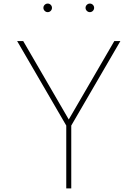

<svg xmlns="http://www.w3.org/2000/svg" viewBox="-20 -1055 770 1075"><path d="M351 0H379V-352L654 -825H620L365 -386L110 -825H76L351 -352ZM483 -987Q493 -987 500 -994.2Q507 -1001.5 507 -1011Q507 -1021 500 -1028Q493 -1035 483 -1035Q473.5 -1035 466.2 -1028Q459 -1021 459 -1011Q459 -1001.5 466.2 -994.2Q473.5 -987 483 -987ZM247 -987Q257 -987 264 -994.2Q271 -1001.5 271 -1011Q271 -1021 264 -1028Q257 -1035 247 -1035Q237.5 -1035 230.2 -1028Q223 -1021 223 -1011Q223 -1001.5 230.2 -994.2Q237.5 -987 247 -987Z"/></svg>

Font: Spartan Thin
Style: Regular
Weight: 100
Designer: Matt Bailey, Mirko Velimirovic
Foundry: Matt Bailey
Version: Version 1.003; ttfautohint (v1.8.3)